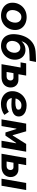

<svg xmlns="http://www.w3.org/2000/svg" viewBox="1615 -2382 779 4049"><g transform="rotate(90 2004.5 -357.5)"><path d="M37 -232.4Q37 -311.2 74.7 -379.5Q112.4 -447.8 181.3 -488.9Q250.2 -530 339.4 -530Q417 -530 479.3 -500.5Q541.6 -471 577.1 -416.3Q612.6 -361.6 612.6 -287.6Q612.6 -208.6 575.4 -140.1Q538.2 -71.6 469.1 -30.5Q400 10.6 309.6 10.6Q241.2 10.6 178.9 -15.6Q116.6 -41.8 76.8 -96.6Q37 -151.4 37 -232.4ZM458 -288.8Q458 -330.4 442.2 -359.6Q426.4 -388.8 399.7 -403.9Q373 -419 340.8 -419Q293.2 -419 259.3 -389.6Q225.4 -360.2 208.5 -316.3Q191.6 -272.4 191.6 -231.2Q191.6 -192 206 -162.8Q220.4 -133.6 247.1 -117.3Q273.8 -101 309.2 -101Q356.8 -101 390.7 -130.1Q424.6 -159.2 441.3 -203.1Q458 -247 458 -288.8Z M703.6 -310.6Q714.4 -414.8 755.6 -502.6Q796.8 -590.4 872.9 -648.4Q949 -706.4 1059.2 -717.2Q1096.8 -720.8 1138.1 -722.9Q1179.4 -725 1221 -726.2Q1247 -726.8 1286.2 -727.2L1260.8 -592.8Q1206.2 -591.8 1139.2 -589.6Q1087.8 -587.8 1040.8 -583Q958.4 -574.4 909.8 -527.2Q861.2 -480 843.4 -395.4L834.6 -402.4Q859.8 -436.6 892.1 -460Q924.4 -483.4 963.2 -495Q1002 -506.6 1045.4 -504.8Q1105.4 -501.8 1152.1 -468.8Q1198.8 -435.8 1221.9 -379Q1245 -322.2 1237.2 -250.2Q1230 -175.4 1188.1 -114.1Q1146.2 -52.8 1079 -19.2Q1011.8 14.4 932 10.2Q849.4 5.4 794.4 -34.9Q739.4 -75.2 716.1 -145.8Q692.8 -216.4 703.6 -310.6ZM1092 -256.6Q1095.6 -296.2 1084 -327.7Q1072.4 -359.2 1048 -377.4Q1023.6 -395.6 990.2 -396.8Q952.4 -398 920 -378Q887.6 -358 867.4 -322Q847.2 -286 843.6 -241Q840 -201 852 -169.5Q864 -138 889.2 -120.1Q914.4 -102.2 948.6 -101Q987.2 -99.8 1018.5 -120.4Q1049.8 -141 1069.1 -177.3Q1088.4 -213.6 1092 -256.6Z M1454.6 -107 1596.2 -107.4Q1630.8 -107.4 1654 -130.5Q1677.2 -153.6 1677.2 -189.6Q1677.2 -216.8 1661.5 -234.4Q1645.8 -252 1621.6 -252L1462.8 -252L1481.8 -356.8H1663.6Q1711 -356.8 1747.9 -335.9Q1784.8 -315 1805 -278Q1825.2 -241 1825.2 -196.2Q1825.2 -140.8 1800.4 -96.3Q1775.6 -51.8 1725.3 -25.9Q1675 0 1601.4 0H1432.4ZM1424.4 -520H1574L1537.6 -312.6L1532.6 -308.2L1478.8 0H1333.4ZM1316 -520H1476.2L1403.4 -402H1295Z M1902.6 -227.2Q1902.6 -309.8 1942.4 -379.3Q1982.2 -448.8 2050.8 -488.9Q2119.4 -529 2201.6 -529Q2268.4 -529 2321.8 -509.5Q2375.2 -490 2405.8 -452.4Q2436.4 -414.8 2436.4 -361.2Q2436.4 -286.6 2368 -247.6Q2299.6 -208.6 2179.8 -208.6Q2097.4 -208.6 1990.2 -223L2002.4 -304.2Q2083 -292 2146.6 -292Q2213 -292 2252.9 -307.6Q2292.8 -323.2 2292.8 -355.2Q2292.8 -377 2282 -391.5Q2271.2 -406 2250 -413Q2228.8 -420 2199.2 -420Q2155.2 -420 2120.7 -395.4Q2086.2 -370.8 2066.9 -328.4Q2047.6 -286 2047.6 -235.8Q2047.6 -174 2086.8 -140.2Q2126 -106.4 2191.6 -106.4Q2232.2 -106.4 2270.3 -119.7Q2308.4 -133 2338.2 -154.8L2402.8 -61.6Q2364.2 -28.6 2302.1 -8.2Q2240 12.2 2172.8 12.2Q2094.8 12.2 2033.2 -17.6Q1971.6 -47.4 1937.1 -101.4Q1902.6 -155.4 1902.6 -227.2Z M2587 -520H2749.2L2830.4 -235.8H2838L3015.8 -520H3179.2L3089.2 0H2948L3001.4 -308.4H2993.8L2840.2 -82.8H2773.6L2700.4 -314H2692.8L2638.2 0H2497Z M3343.2 -107 3484.8 -107.4Q3519.4 -107.4 3542.6 -130.5Q3565.8 -153.6 3565.8 -189.6Q3565.8 -216.8 3550.1 -234.4Q3534.4 -252 3510.2 -252L3351.4 -252L3370.4 -356.8H3552.2Q3599.6 -356.8 3636.5 -335.9Q3673.4 -315 3693.6 -278Q3713.8 -241 3713.8 -196.2Q3713.8 -140.8 3689 -96.3Q3664.2 -51.8 3613.9 -25.9Q3563.6 0 3490 0H3321ZM3313 -520H3462.6L3426.2 -312.6L3421.2 -308.2L3367.4 0H3222ZM3838.2 -520H3987.2L3897.2 0H3748.2Z"/></g></svg>

Font: Fixel Italic Variable 20240409 Display Thin
Style: Italic
Weight: 100
Italic angle: -10°
Designer: AlfaBravo + MacPaw
Foundry: Kyrylo Tkachov, Marchela Mozhyna, Serhii Makarenko, Maria Weinstein, Zakhar Kryvoshyya
Version: Version 1.211;Glyphs 3.2 (3225)